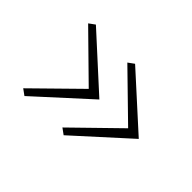

<svg xmlns="http://www.w3.org/2000/svg" viewBox="-77 -544 665 665"><g transform="rotate(45 255.5 -211.0)"><path d="M272 -386 465 -211 272 -36 250 -52 418 -216V-206L250 -370ZM80 -386 272 -211 80 -36 58 -52 225 -216V-206L58 -370Z"/></g></svg>

Font: Ysabeau Office ExtraLight
Style: Regular
Weight: 250
Designer: Christian Thalmann (Catharsis Fonts)
Version: Version 2.001;gftools[0.9.30]; featfreeze: tnum,lnum,ss02